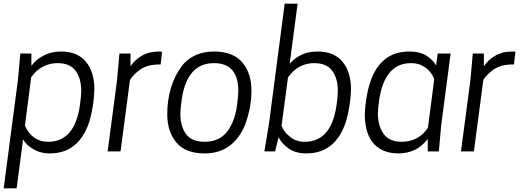

<svg xmlns="http://www.w3.org/2000/svg" viewBox="-30 -820 2834 1040"><path d="M60 200H-10L67 -386L80 -530H140V-463Q164 -497 206 -519Q248 -541 299 -541Q390 -541 435.5 -485.5Q481 -430 481 -339Q481 -283 466 -209Q445 -104 388 -46.5Q331 11 240 11Q184 11 143 -17Q112 -35 95 -65ZM231 -52Q375 -52 403 -251Q410 -303 410 -327Q410 -395 379.5 -436.5Q349 -478 282 -478Q194 -478 139 -402L105 -139Q145 -52 231 -52Z M623 0H553L604 -386L617 -530H677V-461Q699 -495 738 -518Q777 -541 834 -541L848 -540L840 -471Q802 -471 777 -464.5Q752 -458 729 -443Q691 -415 674 -387Z M1078 -52Q1157 -52 1199.5 -106Q1242 -160 1254 -251Q1261 -303 1261 -326Q1261 -478 1129 -478Q982 -478 954 -279Q947 -227 947 -204Q947 -136 977.5 -94Q1008 -52 1078 -52ZM1078 11Q975 11 925.5 -48Q876 -107 876 -201Q876 -358 958 -467Q1021 -541 1129 -541Q1232 -541 1282 -482.5Q1332 -424 1332 -329Q1332 -241 1299 -148Q1269 -72 1214 -30.5Q1159 11 1078 11Z M1630 11Q1569 11 1531 -17.5Q1493 -46 1479 -77L1460 0H1402L1427 -150L1512 -800H1582L1539 -474Q1561 -502 1599.5 -521.5Q1638 -541 1689 -541Q1780 -541 1825.5 -485.5Q1871 -430 1871 -339Q1871 -283 1856 -209Q1835 -104 1778 -46.5Q1721 11 1630 11ZM1621 -52Q1765 -52 1793 -251Q1800 -303 1800 -327Q1800 -395 1769.5 -436.5Q1739 -478 1672 -478Q1585 -478 1530 -401L1495 -138Q1512 -100 1539 -81Q1571 -52 1621 -52Z M2411 -530H2341ZM2128 11Q2044 11 1996 -40Q1948 -91 1946 -195Q1946 -237 1957 -301Q1999 -541 2187 -541Q2246 -541 2282 -517Q2318 -493 2332 -465L2341 -530H2411L2360 -144L2347 0H2287V-67Q2227 11 2128 11ZM2145 -52Q2237 -52 2288 -128L2322 -391Q2316 -410 2300 -430Q2284 -450 2258 -464Q2232 -478 2196 -478Q2054 -478 2024 -279Q2017 -234 2017 -206Q2017 -138 2048 -95Q2079 -52 2145 -52Z M2537 0H2467L2518 -386L2531 -530H2591V-461Q2613 -495 2652 -518Q2691 -541 2748 -541L2762 -540L2754 -471Q2716 -471 2691 -464.5Q2666 -458 2643 -443Q2605 -415 2588 -387Z"/></svg>

Font: Tanohe Sans
Style: Italic
Weight: 400
Designer: Village Type and Design LLC & Cristiano Sobral
Foundry: Cooper Hewitt Smithsonian Design Museum
Version: Version 1.00;September 29, 2021;FontCreator 13.0.0.2655 64-b